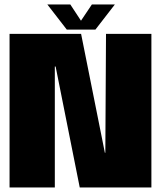

<svg xmlns="http://www.w3.org/2000/svg" viewBox="-20 -824 715 844"><path d="M22 0H221V-531.5H224.5L330.5 0H645.5V-675H446L443 -152.5H441L336.5 -675H22ZM273.5 -694H399.5L485 -804.5H384L336 -733L289 -804.5H188Z"/></svg>

Font: Anybody Condensed Black
Style: Regular
Weight: 900
Width: 3
Designer: Tyler Finck
Foundry: Etcetera Type Company
Version: Version 1.113;gftools[0.9.25]